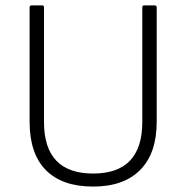

<svg xmlns="http://www.w3.org/2000/svg" viewBox="-20 -675 686 707"><path d="M323 12Q209 12 149 -48.5Q89 -109 89 -227V-648Q89 -655 96 -655H136Q142 -655 142 -648V-226Q142 -36 323 -36Q504 -36 504 -226V-648Q504 -655 510 -655H550Q557 -655 557 -648V-226Q557 -111 496.5 -49.5Q436 12 323 12Z"/></svg>

Font: Sofia Sans Light
Style: Regular
Weight: 300
Designer: Botio Nikoltchev, Ani Petrova
Foundry: lettersoup
Version: Version 4.100; ttfautohint (v1.8.3)